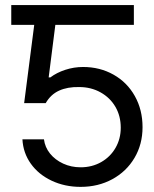

<svg xmlns="http://www.w3.org/2000/svg" viewBox="-20 -727 607 757"><path d="M177.7 -628.9H24.4V-707H177.7ZM68.4 -177.7H153.3Q157.2 -146.5 177.2 -121.6Q197.3 -96.7 229 -82Q260.7 -67.4 297.9 -67.4Q342.8 -67.4 378.9 -87.9Q415 -108.4 435.5 -144Q456.1 -179.7 456.1 -223.6Q456.1 -269.5 435.1 -305.7Q414.1 -341.8 376.5 -362.8Q338.9 -383.8 292 -383.8Q246.1 -384.8 212.9 -369.6Q179.7 -354.5 160.2 -320.3H75.2L125 -707H507.8V-628.9H198.2L171.9 -421.9H178.7Q203.1 -440.4 237.3 -451.7Q271.5 -462.9 307.6 -462.9Q374 -462.9 427.7 -432.6Q481.4 -402.3 511.7 -348.1Q542 -293.9 542 -225.6Q542 -158.2 510.3 -104.5Q478.5 -50.8 422.9 -20.5Q367.2 9.8 297.9 9.8Q235.4 9.8 183.6 -14.6Q131.8 -39.1 101.6 -81.5Q71.3 -124 68.4 -177.7Z"/></svg>

Font: WEMIX Pretendard Variable
Style: Regular
Weight: 400
Designer: Base glyphs from Inter by Rasmus Andersson; Hangeul glyphs from Noto Sans CJK(Source Han Sans) by Jang Soo-young and Kan
Foundry: Kil Hyung-jin
Version: Version 1.000;Glyphs 3.2 (3208)